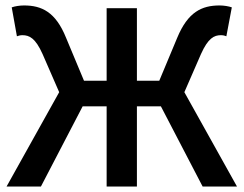

<svg xmlns="http://www.w3.org/2000/svg" viewBox="-20 -684 893 704"><path d="M4 0H130L283 -294H371V0H482V-294H570L723 0H849L656 -346L717 -486C743 -544 765 -555 790 -555C798 -555 806 -553 810 -551L830 -657C819 -661 801 -664 785 -664C720 -664 669 -640 630 -546L564 -388H482V-654H371V-388H288L222 -546C184 -640 133 -664 68 -664C52 -664 34 -661 23 -657L42 -551C47 -553 55 -555 62 -555C88 -555 110 -544 136 -486L197 -346Z"/></svg>

Font: DAIFUKU Sans Semibold
Style: Regular
Weight: 600
Designer: Original font ‘Source Sans 3’ : Paul D. Hunt
Foundry: Daifuku
Version: Version 1.000